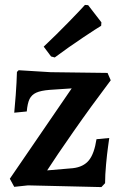

<svg xmlns="http://www.w3.org/2000/svg" viewBox="-20 -757 498 782"><path d="M182 -391Q146 -388 127.5 -379.5Q109 -371 100.5 -354Q92 -337 89 -303L38 -298Q40 -315 44 -369Q48 -423 49 -464L56 -471L186 -463L418 -460L431 -430Q351 -324 279.5 -221.5Q208 -119 172 -63L277 -72Q320 -77 342 -104Q364 -131 373 -190L425 -195Q424 -187 420 -159Q416 -131 412 -87.5Q408 -44 408 -11L393 5L94 -2L38 4L20 -29L272 -397ZM203 -523 188 -527 158 -567Q210 -616 261 -668.5Q312 -721 326 -737L339 -736L393 -666L392 -652Q375 -642 318 -604Q261 -566 203 -523Z"/></svg>

Font: Sahitya
Style: Bold
Weight: 700
Designer: Juan Pablo del Peral
Foundry: Juan Pablo del Peral (http://www.huertatipografica.com)
Version: Version 1.001;PS 001.000;hotconv 1.0.70;makeotf.lib2.5.58329